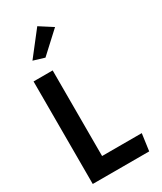

<svg xmlns="http://www.w3.org/2000/svg" viewBox="-239 -1058 959 1140"><g transform="rotate(-30 240.5 -488.0)"><path d="M97 -813 173 -790 313 -919 224 -976ZM172 -116V-703H41V0H428L444 -116Z"/></g></svg>

Font: Bluebird
Style: Nrw
Weight: 400
Designer: Jasper
Foundry: Cannot Into Space Fonts
Version: Version 0.98